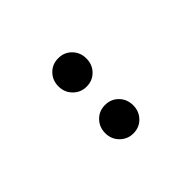

<svg xmlns="http://www.w3.org/2000/svg" viewBox="19 -947 563 563"><g transform="rotate(45 300.0 -666.0)"><path d="M203 -608Q178 -608 161 -624.5Q144 -641 144 -666Q144 -691 161 -707.5Q178 -724 203 -724Q228 -724 245 -707.5Q262 -691 262 -666Q262 -642 245 -625Q228 -608 203 -608ZM397 -608Q372 -608 355 -624.5Q338 -641 338 -666Q338 -691 355 -707.5Q372 -724 397 -724Q422 -724 439 -707.5Q456 -691 456 -666Q456 -642 439 -625Q422 -608 397 -608Z"/></g></svg>

Font: Red Hat Display SemiBold
Style: Regular
Weight: 600
Designer: Pentagram, MCKL
Foundry: Pentagram, MCKL
Version: Version 1.023